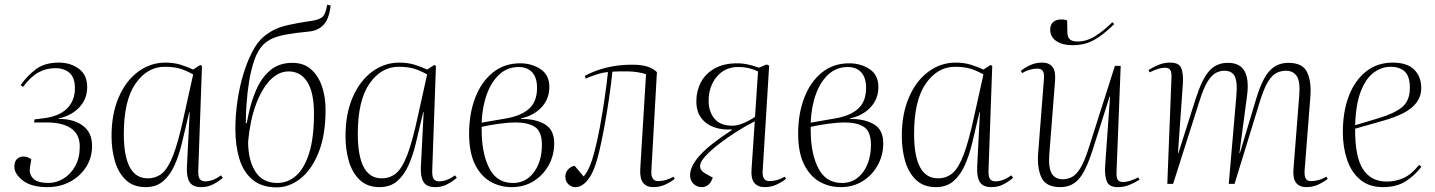

<svg xmlns="http://www.w3.org/2000/svg" viewBox="-20 -793 6190 828"><path d="M185 14Q115 14 78.5 -14.5Q42 -43 42 -74Q42 -96 53 -107Q64 -118 81 -118Q99 -118 115 -106L109 -69Q105 -41 124 -22.5Q143 -4 189 -4Q223 -4 254 -23Q285 -42 304.5 -77Q324 -112 324 -161Q324 -214 286.5 -239.5Q249 -265 180 -265H127L129 -278L168 -283Q235 -291 269 -325Q303 -359 303 -412Q303 -459 279.5 -479Q256 -499 219 -499Q178 -499 144.5 -480Q111 -461 79 -418L69 -426Q98 -467 135.5 -495Q173 -523 234 -523Q284 -523 320 -496.5Q356 -470 356 -418Q356 -367 323 -331Q290 -295 233 -282V-280Q295 -281 336 -252Q377 -223 377 -164Q377 -113 351.5 -73Q326 -33 282.5 -9.5Q239 14 185 14Z M835 -59Q834 -31 841.5 -21Q849 -11 864 -11Q899 -11 933 -37L941 -26Q922 -10 899 2Q876 14 848 14Q811 14 797.5 -8Q784 -30 786 -73L798 -309H796L764 -174Q752 -124 733 -81Q714 -38 684 -12Q654 14 608 14Q555 14 522.5 -17Q490 -48 475.5 -98Q461 -148 461 -206Q461 -302 492 -373.5Q523 -445 576 -484Q629 -523 693 -523Q729 -523 758.5 -514Q788 -505 813 -493L844 -513L851 -508ZM617 -24Q653 -24 679 -45.5Q705 -67 727 -124Q749 -181 772 -287L813 -472Q779 -491 752.5 -498Q726 -505 690 -505Q615 -505 564.5 -432.5Q514 -360 514 -216Q514 -24 617 -24Z M1174 15Q1108 15 1068.5 -18.5Q1029 -52 1012 -109Q995 -166 995 -235Q995 -296 1004 -357.5Q1013 -419 1029.5 -473.5Q1046 -528 1068 -570Q1090 -612 1116 -634Q1138 -652 1161 -664Q1184 -676 1222.5 -685Q1261 -694 1329 -704Q1355 -708 1369.5 -719Q1384 -730 1391 -773L1406 -769Q1399 -711 1375.5 -686Q1352 -661 1313 -657Q1251 -651 1213.5 -644Q1176 -637 1153.5 -626.5Q1131 -616 1115 -600Q1092 -577 1077 -534Q1062 -491 1054 -440Q1046 -389 1043 -341.5Q1040 -294 1040 -261L1044 -262L1050 -292Q1062 -352 1084.5 -404.5Q1107 -457 1145 -489.5Q1183 -522 1241 -522Q1290 -522 1321.5 -494Q1353 -466 1368.5 -420.5Q1384 -375 1384 -321Q1384 -208 1353 -133Q1322 -58 1274 -21.5Q1226 15 1174 15ZM1225 -485Q1180 -485 1143.5 -446Q1107 -407 1082.5 -339Q1058 -271 1050 -182Q1050 -103 1081 -53.5Q1112 -4 1176 -4Q1221 -4 1256.5 -35Q1292 -66 1313 -132Q1334 -198 1334 -303Q1334 -395 1305 -440Q1276 -485 1225 -485Z M1844 -59Q1843 -31 1850.5 -21Q1858 -11 1873 -11Q1908 -11 1942 -37L1950 -26Q1931 -10 1908 2Q1885 14 1857 14Q1820 14 1806.5 -8Q1793 -30 1795 -73L1807 -309H1805L1773 -174Q1761 -124 1742 -81Q1723 -38 1693 -12Q1663 14 1617 14Q1564 14 1531.5 -17Q1499 -48 1484.5 -98Q1470 -148 1470 -206Q1470 -302 1501 -373.5Q1532 -445 1585 -484Q1638 -523 1702 -523Q1738 -523 1767.5 -514Q1797 -505 1822 -493L1853 -513L1860 -508ZM1626 -24Q1662 -24 1688 -45.5Q1714 -67 1736 -124Q1758 -181 1781 -287L1822 -472Q1788 -491 1761.5 -498Q1735 -505 1699 -505Q1624 -505 1573.5 -432.5Q1523 -360 1523 -216Q1523 -24 1626 -24Z M2187 14Q2136 14 2094.5 -10Q2053 -34 2028 -85Q2003 -136 2003 -217Q2003 -302 2029 -370.5Q2055 -439 2104.5 -479.5Q2154 -520 2223 -520Q2273 -520 2311 -495Q2349 -470 2349 -418Q2349 -367 2316 -331Q2283 -295 2226 -282V-280Q2288 -281 2329 -257.5Q2370 -234 2370 -175Q2370 -124 2346.5 -81Q2323 -38 2281.5 -12Q2240 14 2187 14ZM2057 -264 2161 -282Q2227 -293 2261.5 -324Q2296 -355 2296 -414Q2296 -458 2275 -481Q2254 -504 2217 -504Q2169 -504 2134.5 -473Q2100 -442 2080 -388Q2060 -334 2057 -264ZM2192 -4Q2231 -4 2259 -26Q2287 -48 2302 -85Q2317 -122 2317 -167Q2317 -226 2287 -245.5Q2257 -265 2203 -265Q2175 -265 2133.5 -259.5Q2092 -254 2057 -246Q2057 -228 2057.5 -215.5Q2058 -203 2059 -186Q2067 -101 2099 -52.5Q2131 -4 2192 -4Z M2502 -466Q2545 -489 2596 -501.5Q2647 -514 2705 -514Q2745 -514 2770 -506.5Q2795 -499 2813 -482L2789 -58Q2786 -12 2818 -12Q2852 -12 2884 -31L2890 -22Q2874 -9 2850 2.5Q2826 14 2798 14Q2768 14 2753.5 -4.5Q2739 -23 2741 -63L2766 -473Q2731 -484 2692 -485Q2653 -486 2621 -484Q2616 -433 2606.5 -368.5Q2597 -304 2585.5 -242Q2574 -180 2563 -135Q2544 -55 2517.5 -20.5Q2491 14 2462 14Q2444 14 2431 1.5Q2418 -11 2418 -31Q2418 -50 2430.5 -63Q2443 -76 2458 -78L2497 -32Q2524 -62 2544 -140Q2556 -186 2567 -245Q2578 -304 2587 -366Q2596 -428 2602 -482Q2580 -481 2550 -471Q2520 -461 2506 -454Z M3235 -270Q3197 -251 3155.5 -224.5Q3114 -198 3078.5 -170.5Q3043 -143 3021 -118.5Q2999 -94 2999 -77Q2999 -57 3023 -44L3054 -27Q3040 14 3006 14Q2986 14 2971 0Q2956 -14 2956 -37Q2956 -76 2997.5 -122.5Q3039 -169 3136 -232L3135 -235Q3097 -232 3062 -243.5Q3027 -255 3005 -283Q2983 -311 2983 -357Q2983 -400 3002 -437Q3021 -474 3060.5 -497Q3100 -520 3160 -520Q3183 -520 3207.5 -514.5Q3232 -509 3253 -501L3286 -515L3297 -510L3269 -56Q3266 -12 3298 -12Q3332 -12 3364 -31L3370 -22Q3354 -9 3330 2.5Q3306 14 3278 14Q3248 14 3233 -4.5Q3218 -23 3221 -63ZM3249 -485Q3233 -493 3211 -498.5Q3189 -504 3163 -504Q3106 -504 3071 -462Q3036 -420 3036 -358Q3036 -312 3061 -281.5Q3086 -251 3138 -251Q3161 -251 3187.5 -262.5Q3214 -274 3236 -289Z M3606 14Q3555 14 3513.5 -10Q3472 -34 3447 -85Q3422 -136 3422 -217Q3422 -302 3448 -370.5Q3474 -439 3523.5 -479.5Q3573 -520 3642 -520Q3692 -520 3730 -495Q3768 -470 3768 -418Q3768 -367 3735 -331Q3702 -295 3645 -282V-280Q3707 -281 3748 -257.5Q3789 -234 3789 -175Q3789 -124 3765.5 -81Q3742 -38 3700.5 -12Q3659 14 3606 14ZM3476 -264 3580 -282Q3646 -293 3680.5 -324Q3715 -355 3715 -414Q3715 -458 3694 -481Q3673 -504 3636 -504Q3588 -504 3553.5 -473Q3519 -442 3499 -388Q3479 -334 3476 -264ZM3611 -4Q3650 -4 3678 -26Q3706 -48 3721 -85Q3736 -122 3736 -167Q3736 -226 3706 -245.5Q3676 -265 3622 -265Q3594 -265 3552.5 -259.5Q3511 -254 3476 -246Q3476 -228 3476.5 -215.5Q3477 -203 3478 -186Q3486 -101 3518 -52.5Q3550 -4 3611 -4Z M4243 -59Q4242 -31 4249.5 -21Q4257 -11 4272 -11Q4307 -11 4341 -37L4349 -26Q4330 -10 4307 2Q4284 14 4256 14Q4219 14 4205.5 -8Q4192 -30 4194 -73L4206 -309H4204L4172 -174Q4160 -124 4141 -81Q4122 -38 4092 -12Q4062 14 4016 14Q3963 14 3930.5 -17Q3898 -48 3883.5 -98Q3869 -148 3869 -206Q3869 -302 3900 -373.5Q3931 -445 3984 -484Q4037 -523 4101 -523Q4137 -523 4166.5 -514Q4196 -505 4221 -493L4252 -513L4259 -508ZM4025 -24Q4061 -24 4087 -45.5Q4113 -67 4135 -124Q4157 -181 4180 -287L4221 -472Q4187 -491 4160.5 -498Q4134 -505 4098 -505Q4023 -505 3972.5 -432.5Q3922 -360 3922 -216Q3922 -24 4025 -24Z M4382 -487Q4399 -501 4422.5 -512Q4446 -523 4474 -523Q4504 -523 4518.5 -505Q4533 -487 4530 -446L4505 -126Q4501 -68 4516 -44Q4531 -20 4563 -20Q4584 -20 4602.5 -29.5Q4621 -39 4638.5 -67Q4656 -95 4674 -151L4788 -509H4813L4795 -51Q4794 -27 4800.5 -17.5Q4807 -8 4823 -8Q4835 -8 4851 -12.5Q4867 -17 4889 -28L4894 -18Q4874 -5 4850.5 4.5Q4827 14 4800 14Q4763 14 4753 -11Q4743 -36 4746 -79L4767 -376H4765L4691 -143Q4663 -56 4632.5 -21Q4602 14 4552 14Q4491 14 4471.5 -27Q4452 -68 4457 -132L4482 -453Q4484 -476 4477.5 -486.5Q4471 -497 4454 -497Q4420 -497 4388 -478ZM4605 -598Q4563 -598 4536 -615.5Q4509 -633 4509 -666Q4509 -686 4521.5 -697.5Q4534 -709 4556 -709Q4562 -709 4567.5 -708.5Q4573 -708 4582 -705L4583 -657Q4583 -633 4593.5 -623.5Q4604 -614 4627 -614Q4667 -614 4705 -638.5Q4743 -663 4777 -697L4785 -689Q4748 -653 4718.5 -633Q4689 -613 4662 -605.5Q4635 -598 4605 -598Z M5312 -382Q5317 -441 5304.5 -464.5Q5292 -488 5260 -488Q5242 -488 5224 -479Q5206 -470 5188.5 -442.5Q5171 -415 5153 -358L5039 0H5014L5032 -458Q5033 -482 5026.5 -491.5Q5020 -501 5004 -501Q4992 -501 4976 -496.5Q4960 -492 4938 -481L4933 -491Q4953 -504 4976.5 -513.5Q5000 -523 5027 -523Q5065 -523 5074.5 -498.5Q5084 -474 5081 -430L5060 -133H5062L5136 -366Q5164 -453 5195 -487.5Q5226 -522 5275 -522Q5328 -522 5347.5 -485.5Q5367 -449 5358 -381L5325 -133H5327L5397 -366Q5423 -453 5455 -487.5Q5487 -522 5536 -522Q5598 -522 5617 -481.5Q5636 -441 5631 -377L5606 -56Q5605 -34 5611 -23Q5617 -12 5634 -12Q5668 -12 5700 -31L5706 -22Q5690 -9 5666 2.5Q5642 14 5614 14Q5584 14 5569.5 -4.5Q5555 -23 5558 -63L5583 -382Q5588 -441 5572.5 -464.5Q5557 -488 5525 -488Q5505 -488 5486 -479Q5467 -470 5449.5 -442.5Q5432 -415 5414 -358L5304 0H5279Z M5986 -523Q6048 -523 6078.5 -493Q6109 -463 6109 -414Q6109 -376 6087.5 -349Q6066 -322 6029.5 -304Q5993 -286 5947 -273L5824 -238Q5823 -118 5857.5 -64Q5892 -10 5960 -10Q5998 -10 6032 -25Q6066 -40 6100 -82L6110 -74Q6082 -37 6042.5 -11.5Q6003 14 5944 14Q5884 14 5845.5 -18.5Q5807 -51 5789 -105Q5771 -159 5771 -223Q5771 -312 5797 -379.5Q5823 -447 5871.5 -485Q5920 -523 5986 -523ZM6060 -414Q6060 -464 6038 -484.5Q6016 -505 5977 -505Q5939 -505 5905 -480.5Q5871 -456 5849 -400.5Q5827 -345 5824 -253L5924 -283Q5992 -303 6026 -330.5Q6060 -358 6060 -414Z"/></svg>

Font: Display Extralight
Style: Italic
Weight: 200
Italic angle: -2°
Designer: Latin by Veronika Burian and Jose Scaglione. Greek by Irene Vlachou. Cyrillic by Vera Evstafieva
Foundry: TypeTogether
Version: Version 3.002